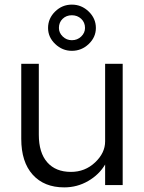

<svg xmlns="http://www.w3.org/2000/svg" viewBox="-20 -801 623 831"><path d="M258 10Q171 10 121.5 -45Q72 -100 72 -200V-525H148V-218Q148 -140 184.5 -98.5Q221 -57 287 -57Q348 -57 391.5 -98Q435 -139 435 -189V-525H511V0H435V-89Q409 -45 361.5 -17.5Q314 10 258 10ZM188 -680Q188 -721 218.5 -751Q249 -781 291 -781Q333 -781 364 -751Q395 -721 395 -680Q395 -640 364 -610.5Q333 -581 291 -581Q250 -581 219 -610.5Q188 -640 188 -680ZM235 -680Q235 -659 251.5 -643Q268 -627 291 -627Q315 -627 331.5 -643Q348 -659 348 -680Q348 -704 331.5 -719.5Q315 -735 291 -735Q267 -735 251 -719.5Q235 -704 235 -680Z"/></svg>

Font: Easer Grotesk Light
Style: Regular
Weight: 300
Designer: Boardeaser, Bonnie Shaver-Troup, Thomas Jockin
Foundry: Lexend
Version: Version 1.008;Glyphs 3.1.2 (3151)